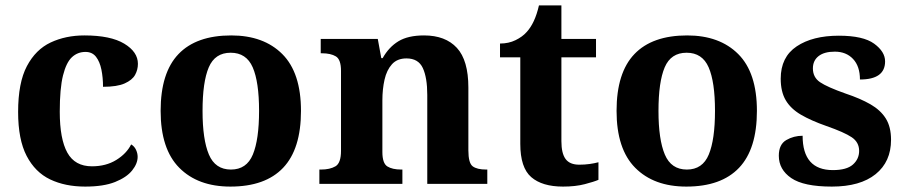

<svg xmlns="http://www.w3.org/2000/svg" viewBox="-20 -680 3348 710"><path d="M295 10Q221 10 165.5 -16.5Q110 -43 78.5 -103.5Q47 -164 47 -266Q47 -374 79.5 -435.5Q112 -497 167.5 -523Q223 -549 292 -549Q389 -549 439.5 -518.5Q490 -488 490 -444Q490 -422 479.5 -403Q469 -384 441 -371.5Q413 -359 361 -359Q361 -393 355 -422.5Q349 -452 335 -470Q321 -488 296 -488Q267 -488 246 -468.5Q225 -449 213 -401Q201 -353 201 -267Q201 -166 229 -115.5Q257 -65 320 -65Q372 -65 410 -88.5Q448 -112 465 -146Q477 -139 483 -126Q489 -113 489 -100Q489 -75 468.5 -49.5Q448 -24 405.5 -7Q363 10 295 10Z M832 10Q712 10 643 -59.5Q574 -129 574 -270Q574 -411 640 -480Q706 -549 835 -549Q955 -549 1024 -480Q1093 -411 1093 -270Q1093 -129 1027 -59.5Q961 10 832 10ZM834 -53Q892 -53 915 -108.5Q938 -164 938 -270Q938 -377 914.5 -431Q891 -485 833 -485Q775 -485 752 -431Q729 -377 729 -270Q729 -164 752.5 -108.5Q776 -53 834 -53Z M1161 0V-53H1167Q1200 -53 1220.5 -65Q1241 -77 1241 -122V-418Q1241 -460 1222 -471.5Q1203 -483 1170 -483H1166V-536H1377L1390 -465H1395Q1418 -506 1453.5 -527.5Q1489 -549 1548 -549Q1627 -549 1669.5 -503Q1712 -457 1712 -356V-124Q1712 -77 1728 -65Q1744 -53 1778 -53H1782V0H1560V-329Q1560 -393 1543.5 -428.5Q1527 -464 1483 -464Q1449 -464 1429.5 -442.5Q1410 -421 1402 -385.5Q1394 -350 1394 -309V-118Q1394 -76 1412.5 -64.5Q1431 -53 1464 -53H1468V0Z M2062 10Q1985 10 1944.5 -25Q1904 -60 1904 -148V-468H1829V-519Q1861 -519 1886.5 -531.5Q1912 -544 1927 -561Q1958 -594 1973 -660H2056V-536H2184V-468H2056V-158Q2056 -113 2071.5 -92Q2087 -71 2122 -71Q2142 -71 2160 -73.5Q2178 -76 2193 -80V-15Q2177 -8 2142.5 1Q2108 10 2062 10Z M2518 10Q2398 10 2329 -59.5Q2260 -129 2260 -270Q2260 -411 2326 -480Q2392 -549 2521 -549Q2641 -549 2710 -480Q2779 -411 2779 -270Q2779 -129 2713 -59.5Q2647 10 2518 10ZM2520 -53Q2578 -53 2601 -108.5Q2624 -164 2624 -270Q2624 -377 2600.5 -431Q2577 -485 2519 -485Q2461 -485 2438 -431Q2415 -377 2415 -270Q2415 -164 2438.5 -108.5Q2462 -53 2520 -53Z M3056 10Q2952 10 2906 -21.5Q2860 -53 2860 -104Q2860 -146 2887.5 -162Q2915 -178 2948 -178Q2948 -51 3060 -51Q3111 -51 3134 -71.5Q3157 -92 3157 -122Q3157 -154 3129.5 -172.5Q3102 -191 3036 -214Q2979 -234 2941.5 -256Q2904 -278 2885.5 -309.5Q2867 -341 2867 -389Q2867 -469 2926 -508.5Q2985 -548 3082 -548Q3172 -548 3212.5 -518.5Q3253 -489 3253 -453Q3253 -386 3160 -386Q3160 -435 3134.5 -462Q3109 -489 3067 -489Q3028 -489 3007 -472.5Q2986 -456 2986 -427Q2986 -394 3012.5 -376Q3039 -358 3107 -334Q3161 -316 3198.5 -294.5Q3236 -273 3255.5 -242Q3275 -211 3275 -163Q3275 -82 3218 -36Q3161 10 3056 10Z"/></svg>

Font: Noto Serif
Style: Bold
Weight: 700
Designer: Monotype Design Team
Foundry: Monotype Imaging Inc.
Version: Version 2.014